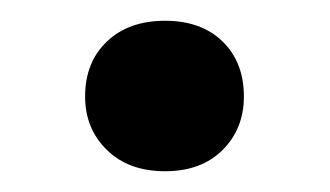

<svg xmlns="http://www.w3.org/2000/svg" viewBox="-20 -157 318 185"><path d="M62 -64Q62 -97 83 -117Q104 -137 139 -137Q174 -137 194.5 -117Q215 -97 215 -64Q215 -33 194.5 -12.5Q174 8 139 8Q104 8 83 -12.5Q62 -33 62 -64Z"/></svg>

Font: Gantari
Style: Bold
Weight: 700
Designer: Anugrah Pasau
Foundry: Lafontype
Version: Version 1.000